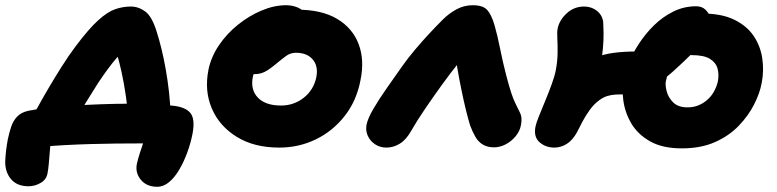

<svg xmlns="http://www.w3.org/2000/svg" viewBox="-65 -553 2975 735"><path d="M61 -110Q66 -118 81.5 -146.5Q97 -175 120.5 -215Q144 -255 170.5 -297Q197 -339 224 -375Q275 -443 311 -475.5Q347 -508 376.5 -518Q406 -528 436 -528Q465 -528 491 -509Q517 -490 535 -431Q544 -403 553 -366.5Q562 -330 569.5 -287.5Q577 -245 582 -200.5Q587 -156 588 -113L424 -87Q424 -135 417 -184Q410 -233 400.5 -276.5Q391 -320 381 -352Q371 -384 364 -398L443 -385Q412 -366 381.5 -331Q351 -296 311 -236Q286 -197 263.5 -160Q241 -123 225 -94.5Q209 -66 201 -52ZM537 162Q496 162 474 135Q452 108 459 74Q463 56 470.5 32.5Q478 9 486 -14Q494 -37 497 -55L593 -2Q578 -2 549.5 -3Q521 -4 471 -4Q429 -4 380 -3.5Q331 -3 280.5 -1.5Q230 0 184 2.5Q138 5 100 8.5Q62 12 39 17L134 -55Q132 -45 130 -23.5Q128 -2 126 23Q124 48 122 71.5Q120 95 117 110Q113 134 91 147Q69 160 44 160Q0 160 -23 132.5Q-46 105 -45 64Q-44 43 -41.5 22Q-39 1 -35 -20Q-30 -44 -22.5 -67Q-15 -90 0.5 -106.5Q16 -123 44 -129Q72 -135 116 -140Q160 -145 213.5 -148.5Q267 -152 323 -154Q379 -156 431 -156Q448 -156 474 -155.5Q500 -155 530.5 -153.5Q561 -152 590 -149Q642 -145 662.5 -122Q683 -99 672 -41Q665 -5 652 30.5Q639 66 621.5 96Q604 126 582.5 144Q561 162 537 162Z M1004 12Q908 12 841.5 -29Q775 -70 746 -137.5Q717 -205 733 -286Q743 -335 773 -379.5Q803 -424 846 -458.5Q889 -493 937 -513Q985 -533 1030 -533Q1050 -533 1069 -526.5Q1088 -520 1099.5 -506.5Q1111 -493 1107 -470Q1098 -430 1075 -399Q1052 -368 998 -352Q978 -347 957.5 -332.5Q937 -318 922 -299Q907 -280 903 -259Q893 -210 922 -179.5Q951 -149 1011 -149Q1060 -149 1098 -179Q1136 -209 1146 -258Q1154 -300 1132 -325.5Q1110 -351 1068 -351Q1047 -351 1030.5 -339Q1014 -327 990 -307Q973 -293 960 -284.5Q947 -276 934.5 -272.5Q922 -269 906 -269Q887 -269 869.5 -289.5Q852 -310 861 -355Q867 -386 889.5 -415Q912 -444 943 -466.5Q974 -489 1008 -502.5Q1042 -516 1072 -516Q1167 -516 1226 -480.5Q1285 -445 1308 -384Q1331 -323 1315 -246Q1300 -167 1254.5 -109Q1209 -51 1144 -19.5Q1079 12 1004 12Z M1414 12Q1390 12 1371 -0.5Q1352 -13 1343 -33Q1334 -53 1338 -75Q1343 -100 1365 -137.5Q1387 -175 1417 -217.5Q1447 -260 1475 -300Q1497 -331 1523.5 -362.5Q1550 -394 1577.5 -423.5Q1605 -453 1630 -478Q1653 -501 1682 -517Q1711 -533 1745 -533Q1783 -533 1799.5 -515.5Q1816 -498 1828 -457Q1839 -419 1849.5 -366.5Q1860 -314 1873 -264Q1884 -222 1892 -198Q1900 -174 1906.5 -160.5Q1913 -147 1919 -135Q1928 -119 1930.5 -106.5Q1933 -94 1929 -73Q1925 -51 1909 -31.5Q1893 -12 1871 -0.5Q1849 11 1826 11Q1801 11 1783.5 0.5Q1766 -10 1755 -29Q1744 -48 1735 -72Q1728 -94 1719 -130.5Q1710 -167 1701.5 -208.5Q1693 -250 1686.5 -288Q1680 -326 1678 -351L1735 -360Q1719 -347 1690.5 -312Q1662 -277 1628 -230Q1594 -183 1562 -136Q1530 -89 1509 -52Q1490 -18 1465.5 -3Q1441 12 1414 12Z M2545 15Q2471 15 2423.5 -12Q2376 -39 2351.5 -81Q2327 -123 2321 -170Q2315 -217 2323 -258Q2328 -281 2342.5 -315Q2357 -349 2381.5 -386.5Q2406 -424 2438.5 -456Q2471 -488 2512 -508.5Q2553 -529 2600 -529Q2622 -529 2635.5 -516Q2649 -503 2654.5 -485.5Q2660 -468 2657 -453Q2655 -442 2650 -431.5Q2645 -421 2636.5 -408.5Q2628 -396 2615 -381.5Q2602 -367 2584 -348Q2552 -316 2511.5 -279.5Q2471 -243 2425 -217.5Q2379 -192 2331 -192Q2309 -192 2292 -191Q2275 -190 2260 -185.5Q2245 -181 2230 -170Q2209 -155 2192.5 -132Q2176 -109 2164 -86Q2152 -63 2144 -47Q2127 -16 2104.5 -2Q2082 12 2057 12Q2024 12 2000.5 -8.5Q1977 -29 1985 -69Q1987 -80 1997.5 -106.5Q2008 -133 2022 -166.5Q2036 -200 2047.5 -232Q2059 -264 2063 -286Q2069 -318 2069.5 -349.5Q2070 -381 2068.5 -406.5Q2067 -432 2070 -445Q2077 -477 2105 -502.5Q2133 -528 2171 -528Q2199 -528 2219.5 -512Q2240 -496 2244 -470Q2245 -456 2245.5 -428.5Q2246 -401 2243 -367.5Q2240 -334 2234 -300Q2229 -277 2219 -246Q2209 -215 2196.5 -182.5Q2184 -150 2172.5 -122Q2161 -94 2153.5 -76.5Q2146 -59 2146 -59L2009 -94Q2014 -107 2025.5 -132Q2037 -157 2054.5 -187Q2072 -217 2095 -246Q2118 -275 2145 -294Q2177 -318 2210 -331.5Q2243 -345 2283 -350.5Q2323 -356 2376 -356Q2385 -356 2395.5 -356Q2406 -356 2418.5 -356.5Q2431 -357 2444.5 -357Q2458 -357 2472 -357L2588 -358Q2561 -348 2542.5 -335.5Q2524 -323 2512.5 -308.5Q2501 -294 2494.5 -277.5Q2488 -261 2484 -242Q2481 -228 2487 -204Q2493 -180 2512 -161Q2531 -142 2567 -142Q2591 -142 2610.5 -150.5Q2630 -159 2645 -173Q2660 -187 2669.5 -205Q2679 -223 2683 -241Q2688 -267 2682 -290Q2676 -313 2653 -327.5Q2630 -342 2583 -342Q2552 -342 2537 -361.5Q2522 -381 2526 -401Q2531 -425 2547 -448Q2563 -471 2584.5 -486Q2606 -501 2626 -501Q2698 -501 2746 -477.5Q2794 -454 2820 -415.5Q2846 -377 2853 -330Q2860 -283 2851 -236Q2844 -197 2822 -153.5Q2800 -110 2763 -71.5Q2726 -33 2672 -9Q2618 15 2545 15Z"/></svg>

Font: Shantell Sans ExtraBold
Style: Italic
Weight: 800
Italic angle: -11°
Designer: Stephen Nixon, Anya Danilova, Shantell Martin
Foundry: Arrow Type
Version: Version 1.011;[c5ecc13dd]